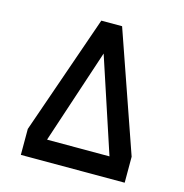

<svg xmlns="http://www.w3.org/2000/svg" viewBox="-104 -797 858 893"><g transform="rotate(15 325.0 -350.0)"><path d="M575 0H75V-125L275 -700H375L575 -125ZM475 -100 325 -555 175 -102V-100Z"/></g></svg>

Font: Monoikos Medium
Style: Regular
Weight: 500
Designer: Brian Krent
Version: Version 0.088